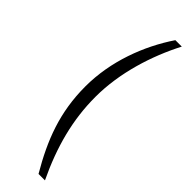

<svg xmlns="http://www.w3.org/2000/svg" viewBox="-298 -725 887 887"><g transform="rotate(45 145.5 -281.0)"><path d="M264 -723H222C139 -600 79 -442 79 -278C79 -109 130 21 212 161H254C183 12 146 -127 146 -277C146 -434 197 -594 264 -723Z"/></g></svg>

Font: United Sans ExtraLight
Style: Regular
Weight: 200
Designer: Pablo Impallari, Rodrigo Fuenzalida (Modified by Dan O. Williams)
Version: Version 1.000;PS 001.000;hotconv 1.0.88;makeotf.lib2.5.64775